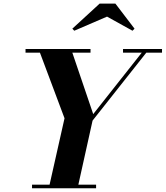

<svg xmlns="http://www.w3.org/2000/svg" viewBox="-20 -1014 892 1034"><path d="M556.5 -924.5 693.5 -848.5 704.5 -859.5 601.5 -994.5H516.5L369.5 -859.5L380 -848.5ZM152.5 -19.5V0H497.5V-19.5H402L478.5 -364.5L768 -730.5H852.5V-750H642.5V-730.5H743.5L482 -399.5L369.5 -730.5H467.5V-750H117.5V-730.5H195L327.5 -377L247 -19.5Z"/></svg>

Font: Bodoni* 11pt
Style: Bold Italic
Weight: 700
Italic angle: -13°
Version: Version 2.3